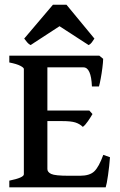

<svg xmlns="http://www.w3.org/2000/svg" viewBox="-20 -805 516 825"><path d="M423.3 -552.2Q422.9 -536.6 419.9 -513.2Q417 -489.7 412.8 -467.5Q408.7 -445.3 405.3 -433.6H375Q371.6 -515.6 338.4 -515.6H160.2L173.3 -565.9H406.7ZM377.4 -314.9Q370.1 -302.2 358.2 -284.7Q346.2 -267.1 335.9 -259.8Q322.3 -272.9 303.7 -278.8Q285.2 -284.7 247.1 -284.7H153.8L164.1 -330.1H363.8ZM452.6 -129.4Q449.7 -90.3 444.1 -51.5Q438.5 -12.7 434.1 0H20V-28.8Q82.5 -41.5 82.5 -56.2V-508.8Q82.5 -514.2 67.4 -522.2Q52.2 -530.3 20 -536.6V-565.9H249V-536.6Q218.8 -533.7 201.2 -529.3Q183.6 -524.9 183.6 -518.6V-78.6Q183.6 -65.4 200 -57.6Q216.3 -49.8 275.4 -49.8H323.7Q365.2 -49.8 385 -68.6Q404.8 -87.4 423.8 -139.6ZM385.7 -639.2Q380.4 -630.4 374.3 -622.6Q368.2 -614.7 360.8 -611.3L235.8 -692.4L111.3 -611.3Q104 -614.7 97.2 -622.6Q90.3 -630.4 84 -639.2L207.5 -784.7H265.6Z"/></svg>

Font: Dai Banna SIL Medium
Style: Regular
Weight: 500
Designer: Victor Gaultney
Foundry: SIL International
Version: Version 4.000